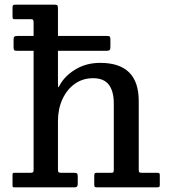

<svg xmlns="http://www.w3.org/2000/svg" viewBox="-20 -800 728 820"><path d="M55 -646.5H123.5V-704Q123.5 -711.5 121.5 -714.8Q119.5 -718 112 -718H45.5Q37 -718 35.2 -719.8Q33.5 -721.5 33.5 -730V-768.5Q33.5 -776 36 -778Q38.5 -780 46.5 -780H214.5Q223 -780 225.2 -776.8Q227.5 -773.5 227.5 -764.5V-646.5H435Q446 -646.5 448.8 -643.8Q451.5 -641 451.5 -631.5V-600Q451.5 -590.5 448.8 -586.8Q446 -583 433.5 -583H227.5V-446.5Q227.5 -422 230.5 -428.2Q233.5 -434.5 240.5 -445.5Q264.5 -482.5 308.2 -507Q352 -531.5 408 -531.5Q572.5 -531.5 572.5 -369V-76.5Q572.5 -66.5 575 -64.2Q577.5 -62 588 -62H651.5Q658.5 -62 660.5 -60Q662.5 -58 662.5 -51V-10.5Q662.5 -3.5 660.2 -1.8Q658 0 650.5 0H393.5Q386 0 384.2 -2.5Q382.5 -5 382.5 -12.5V-49.5Q382.5 -62 390.5 -62H453Q462 -62 464 -64.5Q466 -67 466 -76V-357.5Q466 -410.5 444.8 -438.2Q423.5 -466 378 -466Q333 -466 299.2 -441.8Q265.5 -417.5 246.5 -376Q227.5 -334.5 227.5 -283V-75Q227.5 -66.5 230.5 -64.2Q233.5 -62 242 -62H296.5Q306 -62 309 -59Q312 -56 312 -46.5V-14.5Q312 0 300.5 0H43.5Q36.5 0 35 -1.2Q33.5 -2.5 33.5 -10V-49.5Q33.5 -57.5 34.5 -59.8Q35.5 -62 43.5 -62H109Q117.5 -62 120.5 -64.2Q123.5 -66.5 123.5 -75V-583H55Q43 -583 40.5 -585.8Q38 -588.5 38 -598.5V-631.5Q38 -640.5 41.5 -643.5Q45 -646.5 55 -646.5Z"/></svg>

Font: Besley* Medium
Style: Regular
Weight: 500
Designer: Owen Earl
Foundry: indestructible type*
Version: Version 3.000; ttfautohint (v1.8.3)